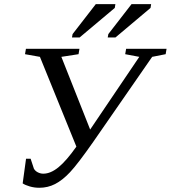

<svg xmlns="http://www.w3.org/2000/svg" viewBox="-20 -888 816 918"><path d="M99.6 -628.9 104 -654.8H359.9L355.5 -628.9L273.4 -616.2L411.1 -268.6L646 -616.2L578.6 -628.9L583 -654.8H776.4L772 -628.9L707.5 -616.2L426.3 -210.4Q351.1 -103 314.7 -64.5Q278.3 -25.9 243.4 -8.1Q208.5 9.8 168 9.8Q144 9.8 122.3 3.4Q100.6 -2.9 88.4 -11.2L104.5 -128.9H126.5L142.1 -81.5Q148.4 -70.3 160.9 -64Q173.3 -57.6 187 -57.6Q222.2 -57.6 260 -88.6Q297.9 -119.6 345.2 -187L170.9 -616.2ZM324.2 -709 327.1 -725.1 438 -868.2H531.7L528.8 -850.1L360.8 -709ZM495.1 -709 498 -725.1 608.9 -868.2H702.6L699.7 -850.1L532.2 -709Z"/></svg>

Font: Liberation Serif
Style: Italic
Weight: 400
Italic angle: -16.333°
Designer: Steve Matteson
Foundry: Ascender Corporation
Version: Version 2.1.5